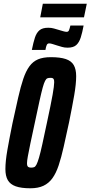

<svg xmlns="http://www.w3.org/2000/svg" viewBox="-20 -1003 486 1031"><path d="M143 8Q94 8 64.5 -2.5Q35 -13 22 -35.5Q9 -58 9 -95Q9 -137 19.5 -197Q30 -257 47 -341Q64 -419 77.5 -478.5Q91 -538 105 -579.5Q119 -621 138 -647Q157 -673 184.5 -684.5Q212 -696 253 -696Q303 -696 333 -686Q363 -676 376 -653.5Q389 -631 389 -594Q389 -552 378.5 -491.5Q368 -431 351 -347Q335 -273 322 -215Q309 -157 295 -115Q281 -73 261.5 -46Q242 -19 213.5 -5.5Q185 8 143 8ZM148 -103Q157 -103 163.5 -105.5Q170 -108 176 -119.5Q182 -131 189.5 -156.5Q197 -182 207 -227.5Q217 -273 232 -344Q254 -446 262.5 -494.5Q271 -543 271 -561Q271 -573 268.5 -577.5Q266 -582 262 -583.5Q258 -585 251 -585Q241 -585 234.5 -582.5Q228 -580 222 -568.5Q216 -557 209 -531.5Q202 -506 192 -460.5Q182 -415 167 -344Q152 -276 143 -232Q134 -188 129.5 -163.5Q125 -139 125 -126Q125 -115 128 -110.5Q131 -106 136 -104.5Q141 -103 148 -103ZM151 -735Q159 -775 167.5 -801Q176 -827 192 -840.5Q208 -854 239 -854Q256 -854 269.5 -850Q283 -846 297 -842Q307 -839 319 -835.5Q331 -832 338 -832Q347 -832 350.5 -840.5Q354 -849 358 -866H429Q422 -828 413.5 -801.5Q405 -775 389.5 -761Q374 -747 343 -747Q326 -747 313 -751Q300 -755 286 -759Q276 -762 264 -766Q252 -770 244 -770Q235 -770 231 -761.5Q227 -753 224 -735ZM196 -910 210 -983H446L431 -910Z"/></svg>

Font: Saira UltraCondensed ExtraBold
Style: Italic
Weight: 800
Width: 1
Italic angle: -12°
Designer: Hector Gatti with collaboration of the Omnibus-Type team
Foundry: Omnibus-Type
Version: Version 1.101